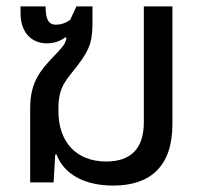

<svg xmlns="http://www.w3.org/2000/svg" viewBox="-20 -568 638 598"><path d="M333 10C447 10 517 -49 517 -181V-548H428V-187C428 -107 389 -65 311 -65C218 -65 162 -125 162 -222V-231C162 -300 188 -320 220 -362C264 -419 268 -445 268 -503V-548H218L199 -507C186 -496 168 -491 154 -491C131 -491 122 -508 122 -548H44V-527C44 -467 78 -433 126 -433C150 -433 169 -441 184 -452L187 -450C185 -432 173 -419 144 -389C105 -348 74 -310 74 -232V0H147L152 -87H156C179 -26 242 10 333 10Z"/></svg>

Font: Noto Sans Thai
Style: Regular
Weight: 400
Designer: Monotype Design Team
Foundry: Monotype Imaging Inc.
Version: Version 1.901